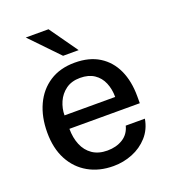

<svg xmlns="http://www.w3.org/2000/svg" viewBox="-134 -823 832 933"><g transform="rotate(-20 282.0 -356.5)"><path d="M153.5 -233.5Q153.5 -187 168.8 -150.2Q184 -113.5 215 -92.2Q246 -71 292 -71Q338 -71 371.8 -92Q405.5 -113 416 -154.5H515Q506 -101.5 472.8 -64.5Q439.5 -27.5 392.5 -8.8Q345.5 10 294 10Q220.5 10 164.5 -21.8Q108.5 -53.5 77.2 -112.5Q46 -171.5 46 -253Q46 -333.5 74.5 -395.2Q103 -457 157 -492Q211 -527 287 -527Q362 -527 413.2 -495Q464.5 -463 491 -405.2Q517.5 -347.5 517.5 -269V-233.5ZM153.5 -303H415.5Q415.5 -343.5 401.5 -376.8Q387.5 -410 358.8 -429.2Q330 -448.5 286.5 -448.5Q242 -448.5 212.5 -427Q183 -405.5 168.2 -372Q153.5 -338.5 153.5 -303ZM223.5 -723H106L246 -577.5H326.5Z"/></g></svg>

Font: Public Sans Medium
Style: Regular
Weight: 500
Designer: The Public Sans Project Authors: Dan O. Williams and USWDS (Libre Franklin designed by Pablo Impallari and Rodrigo Fuenz
Version: Version 1.007